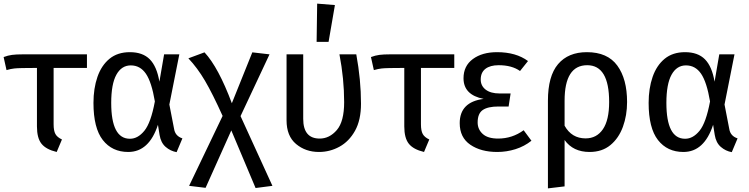

<svg xmlns="http://www.w3.org/2000/svg" viewBox="-25 -827 4137 1060"><path d="M288 12Q229 -2 204 -33.5Q179 -65 179 -129V-452Q80 -452 54 -449Q35 -447 11 -440L-5 -512Q19 -521 41.5 -524Q64 -527 102 -527H455V-452H271V-141Q271 -105 281 -87Q291 -69 317 -57Z M950 13Q916 7 889.5 -16Q863 -39 856 -82L847 -138Q798 12 683 12Q594 12 542.5 -54Q491 -120 491 -259Q491 -339 513 -402.5Q535 -466 579.5 -502.5Q624 -539 692 -539Q763 -539 802 -499.5Q841 -460 855 -376L881 -527H965L910 -250L936 -116Q942 -76 982 -63ZM693 -61Q736 -61 772 -105Q808 -149 830 -267Q812 -374 780.5 -420Q749 -466 697 -466Q646 -466 617.5 -414.5Q589 -363 589 -259Q589 -61 692 -61Z M1386 211 1252 -107 1110 210 1019 199 1204 -187Q1148 -311 1106.5 -381.5Q1065 -452 1015 -505L1104 -538Q1181 -455 1255 -257L1368 -538L1463 -527L1303 -186L1479 199Z M1736 12Q1662 12 1609.5 -32Q1557 -76 1557 -163V-527H1649V-171Q1649 -62 1740 -62Q1794 -62 1834.5 -109Q1875 -156 1875 -263Q1875 -392 1849 -527H1942Q1968 -386 1968 -255Q1968 -164 1935 -105Q1902 -46 1849 -17Q1796 12 1736 12ZM1789 -596H1723L1726 -807L1824 -799Z M2316 12Q2257 -2 2232 -33.5Q2207 -65 2207 -129V-452Q2108 -452 2082 -449Q2063 -447 2039 -440L2023 -512Q2047 -521 2069.5 -524Q2092 -527 2130 -527H2483V-452H2299V-141Q2299 -105 2309 -87Q2319 -69 2345 -57Z M2720 12Q2630 12 2571.5 -28Q2513 -68 2513 -147Q2513 -264 2645 -281Q2534 -303 2534 -395Q2534 -463 2585.5 -501Q2637 -539 2719 -539Q2824 -539 2890 -490L2846 -435Q2801 -467 2728 -467Q2681 -467 2655 -447Q2629 -427 2629 -388Q2629 -353 2656.5 -332Q2684 -311 2733 -311H2794L2783 -239H2727Q2668 -239 2640 -219.5Q2612 -200 2612 -151Q2612 -113 2640 -87.5Q2668 -62 2725 -62Q2803 -62 2866 -108L2909 -50Q2870 -19 2821 -3.5Q2772 12 2720 12Z M3000 213V-271Q3000 -407 3056 -473Q3112 -539 3215 -539Q3329 -539 3383 -465Q3437 -391 3437 -264Q3437 -190 3414 -127Q3391 -64 3345 -26Q3299 12 3230 12Q3139 12 3092 -54V202ZM3208 -63Q3269 -63 3303.5 -113.5Q3338 -164 3338 -264Q3338 -467 3217 -467Q3092 -467 3092 -271V-133Q3131 -63 3208 -63Z M4015 13Q3981 7 3954.5 -16Q3928 -39 3921 -82L3912 -138Q3863 12 3748 12Q3659 12 3607.5 -54Q3556 -120 3556 -259Q3556 -339 3578 -402.5Q3600 -466 3644.5 -502.5Q3689 -539 3757 -539Q3828 -539 3867 -499.5Q3906 -460 3920 -376L3946 -527H4030L3975 -250L4001 -116Q4007 -76 4047 -63ZM3758 -61Q3801 -61 3837 -105Q3873 -149 3895 -267Q3877 -374 3845.5 -420Q3814 -466 3762 -466Q3711 -466 3682.5 -414.5Q3654 -363 3654 -259Q3654 -61 3757 -61Z"/></svg>

Font: Trujillo
Style: Regular
Weight: 400
Designer: Fira Sans original fonts by bBox Type GmbH, Carrois Corporate GbR, & Edenspiekermann AG / Changes by Cristiano Sobral
Foundry: Fira Sans original fonts by bBox Type GmbH, Carrois Corporate GbR, & Edenspiekermann AG / Changes by Cristiano Sobral
Version: Version 4.301;October 17, 2021;FontCreator 14.0.0.2814 64-bi